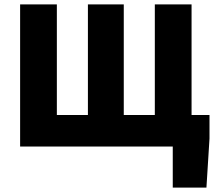

<svg xmlns="http://www.w3.org/2000/svg" viewBox="-20 -670 986 878"><path d="M770 188V0H746V-144H938V-36L924 188ZM72 0V-650H240V-144H382V-650H546V-144H688V-650H856V0Z"/></svg>

Font: Source Sans 3 Black
Style: Regular
Weight: 900
Designer: Paul D. Hunt
Foundry: Adobe
Version: Version 3.046;hotconv 1.0.118;makeotfexe 2.5.65603